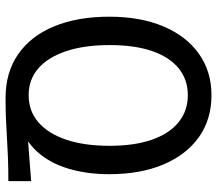

<svg xmlns="http://www.w3.org/2000/svg" viewBox="-65 -705 780 690"><g transform="rotate(90 325.0 -360.0)"><path d="M332 10Q240 10 174.5 -35.5Q109 -81 74.5 -165Q40 -249 40 -363Q40 -475 75 -557.5Q110 -640 173.5 -685Q237 -730 322 -730Q409 -730 472.5 -685Q536 -640 571 -557.5Q606 -475 606 -362Q606 -282 586 -215.5Q566 -149 525 -103.5Q484 -58 419 -37ZM322 -73Q379 -73 419.5 -108Q460 -143 482 -208Q504 -273 504 -364Q504 -453 482 -516Q460 -579 419 -612Q378 -645 322 -645Q266 -645 225.5 -612Q185 -579 163.5 -516.5Q142 -454 142 -364Q142 -273 164 -207.5Q186 -142 226 -107.5Q266 -73 322 -73ZM332 10 323 -58 631 -82V0Q582 0 545 1.5Q508 3 475.5 5Q443 7 409 8.5Q375 10 332 10Z"/></g></svg>

Font: Instrument Sans SemiCondensed Medium
Style: Regular
Weight: 500
Width: 4
Designer: Rodrigo Fuenzalida
Foundry: fragTYPE
Version: Version 1.000;gftools[0.9.28]